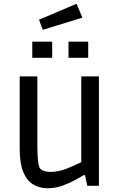

<svg xmlns="http://www.w3.org/2000/svg" viewBox="-20 -990 645 1023"><path d="M233 13Q189 13 155.5 -8Q122 -29 103.5 -74.5Q85 -120 85 -197V-583H179V-225Q179 -172 182 -139.5Q185 -107 192 -94Q200 -84 214.5 -79Q229 -74 248 -74Q291 -74 334 -91Q377 -108 413 -126V-583H507V0H445L433 -57H427Q411 -48 380.5 -31Q350 -14 312.5 -0.5Q275 13 233 13ZM152 -682V-768H258V-682ZM345 -682V-768H450V-682ZM208 -831 188 -885 388 -970 419 -896Z"/></svg>

Font: Ruda Medium
Style: Regular
Weight: 500
Version: Version 2.001